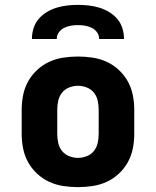

<svg xmlns="http://www.w3.org/2000/svg" viewBox="-20 -760 640 788"><path d="M300 8Q270 8 240 3.5Q210 -1 182.5 -13.5Q155 -26 132.5 -47Q110 -68 95.5 -94Q81 -120 75 -150Q69 -180 69 -210V-310Q69 -340 75 -370Q81 -400 95.5 -426Q110 -452 132.5 -473Q155 -494 182.5 -506.5Q210 -519 240 -523.5Q270 -528 300 -528Q330 -528 360 -523.5Q390 -519 417.5 -506.5Q445 -494 467.5 -473Q490 -452 504.5 -426Q519 -400 525 -370Q531 -340 531 -310V-210Q531 -180 525 -150Q519 -120 504.5 -94Q490 -68 467.5 -47Q445 -26 417.5 -13.5Q390 -1 360 3.5Q330 8 300 8ZM300 -112Q318 -112 336 -119Q354 -126 365.5 -140.5Q377 -155 381 -173.5Q385 -192 385 -210V-310Q385 -328 381 -346.5Q377 -365 365.5 -379.5Q354 -394 336 -401Q318 -408 300 -408Q282 -408 264 -401Q246 -394 234.5 -379.5Q223 -365 219 -346.5Q215 -328 215 -310V-210Q215 -192 219 -173.5Q223 -155 234.5 -140.5Q246 -126 264 -119Q282 -112 300 -112ZM111 -600Q111 -622 117.5 -643.5Q124 -665 138.5 -682Q153 -699 172 -710.5Q191 -722 212.5 -728.5Q234 -735 256 -737.5Q278 -740 300 -740Q322 -740 344 -737.5Q366 -735 387.5 -728.5Q409 -722 428 -710.5Q447 -699 461.5 -682Q476 -665 482.5 -643.5Q489 -622 489 -600H387Q387 -615 378.5 -627Q370 -639 357 -645.5Q344 -652 329.5 -654.5Q315 -657 300 -657Q285 -657 270.5 -654.5Q256 -652 243 -645.5Q230 -639 221.5 -627Q213 -615 213 -600Z"/></svg>

Font: Iosevka SS04 Heavy Extended
Style: Regular
Weight: 900
Width: 7
Monospace: yes
Designer: Belleve Invis
Foundry: Belleve Invis
Version: Version 19.0.0; ttfautohint (v1.8.4)